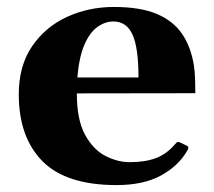

<svg xmlns="http://www.w3.org/2000/svg" viewBox="-20 -515 612 549"><path d="M313.5 14.2Q168.5 14.2 101.1 -54.4Q33.7 -123 33.7 -245.1Q33.7 -326.7 71.5 -382.3Q109.4 -438 171.4 -466.6Q233.4 -495.1 305.7 -495.1Q381.3 -495.1 428.5 -475.1Q475.6 -455.1 500.7 -418Q525.9 -380.9 534.2 -329.1Q537.1 -311.5 537.8 -290Q538.6 -268.6 538.6 -248.5L199.7 -248Q199.7 -172.9 223.1 -129.9Q246.6 -86.9 281.5 -69.1Q316.4 -51.3 350.6 -51.3Q394.5 -51.3 425.3 -62.7Q456.1 -74.2 479.5 -101.6Q481.9 -104 484.6 -106.9Q487.3 -109.9 492.2 -108.9L513.7 -98.6Q518.6 -96.7 518.6 -92.8Q518.6 -90.8 517.8 -88.9Q517.1 -86.9 515.6 -84.5Q490.7 -41 440.7 -13.4Q390.6 14.2 313.5 14.2ZM201.2 -293.5H376Q376 -378.4 358.9 -416Q341.8 -453.6 304.2 -453.6Q280.3 -453.6 258.3 -437.7Q236.3 -421.9 221.2 -386.7Q206.1 -351.6 201.2 -293.5Z"/></svg>

Font: Gelasio
Style: Bold
Weight: 700
Designer: Eben Sorkin
Foundry: Eben Sorkin
Version: Version 1.008